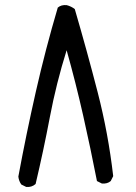

<svg xmlns="http://www.w3.org/2000/svg" viewBox="-20 -743 540 761"><path d="M84 -2 64.5 -11.7Q54.7 -25.4 52.7 -43Q84 -211.9 122.1 -379.9Q160.2 -547.9 209 -712.9Q222.7 -724.6 244.1 -722.7Q262.7 -717.8 276.4 -707Q325.2 -540 367.2 -377Q409.2 -213.9 428.7 -44.9L418.9 -25.4Q405.3 -13.7 383.8 -15.6L364.3 -25.4Q338.9 -155.3 309.6 -285.2Q280.3 -415 244.1 -543.9Q203.1 -413.1 177.7 -279.3Q152.3 -145.5 121.1 -13.7Q105.5 0 84 -2Z"/></svg>

Font: JasonHandwriting1
Style: Regular
Weight: 400
Version: Version 1.48.20